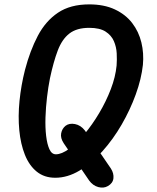

<svg xmlns="http://www.w3.org/2000/svg" viewBox="-20 -799 715 876"><path d="M472 50Q453 61 428.5 54.5Q404 48 387 25L271 -145Q255 -169 259 -190.5Q263 -212 279 -225Q296 -238 322 -233Q348 -228 367 -204L486 -30Q500 -8 497.5 14.5Q495 37 472 50ZM232 12Q182 12 147.5 -16Q113 -44 93.5 -93Q74 -142 68 -205Q62 -268 69 -338.5Q76 -409 94 -480Q117 -568 152.5 -635.5Q188 -703 244.5 -741Q301 -779 387 -779Q455 -779 504 -756Q553 -733 583 -694Q613 -655 625 -605.5Q637 -556 632 -503Q625 -439 599.5 -368.5Q574 -298 535 -230.5Q496 -163 446.5 -108Q397 -53 342.5 -20.5Q288 12 232 12ZM235 -95Q261 -95 295.5 -120Q330 -145 365.5 -187.5Q401 -230 432.5 -283Q464 -336 485.5 -392Q507 -448 512 -500Q514 -526 512.5 -555.5Q511 -585 499.5 -611.5Q488 -638 461.5 -655Q435 -672 387 -672Q330 -672 296.5 -646Q263 -620 243.5 -568.5Q224 -517 208 -442Q200 -402 194.5 -355.5Q189 -309 187.5 -263Q186 -217 190.5 -179Q195 -141 205.5 -118Q216 -95 235 -95Z"/></svg>

Font: Edu QLD Beginner
Style: Bold
Weight: 700
Designer: Tina and Corey Anderson
Foundry: Google for Education
Version: Version 1.003